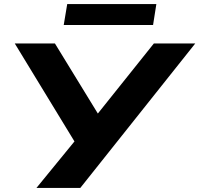

<svg xmlns="http://www.w3.org/2000/svg" viewBox="-20 -917 973 937"><path d="M158 0 355 -241 364 -193 52 -705H248L474 -336H436L731 -705H933L372 0ZM291 -795 308 -897H743L727 -795Z"/></svg>

Font: Nunito Sans 10pt Expanded ExtraBold
Style: Italic
Weight: 800
Width: 7
Italic angle: -9°
Designer: Vernon Adams
Foundry: Vernon Adams
Version: Version 3.101;gftools[0.9.27]